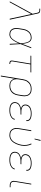

<svg xmlns="http://www.w3.org/2000/svg" viewBox="1800 -2584 999 4640"><g transform="rotate(90 2300.0 -264.5)"><path d="M14 0 314 -552 291 -656Q290 -656 290 -657L291 -658Q287 -669 284 -680.5Q281 -692 274 -701Q267 -710 255 -713Q243 -716 231 -716H190V-735H231Q247 -735 262.5 -731Q278 -727 288.5 -716.5Q299 -706 303.5 -691Q308 -676 311 -661V-660L456 0H433L320 -521L36 0Z M813 8Q785 8 759 1Q733 -6 712.5 -22.5Q692 -39 679.5 -62.5Q667 -86 662 -112.5Q657 -139 658 -167Q659 -195 664 -223L680 -323Q684 -349 692 -375Q700 -401 714 -425Q728 -449 748 -469.5Q768 -490 792 -503.5Q816 -517 842.5 -522.5Q869 -528 895 -528Q922 -528 945 -517.5Q968 -507 983.5 -488Q999 -469 1008.5 -446Q1018 -423 1024.5 -399Q1031 -375 1034.5 -349.5Q1038 -324 1041 -299Q1062 -354 1082.5 -409.5Q1103 -465 1124 -520H1145Q1120 -455 1095.5 -389.5Q1071 -324 1046 -260Q1051 -195 1053.5 -130Q1056 -65 1061 0H1040Q1037 -56 1035 -111.5Q1033 -167 1030 -223Q1019 -198 1007 -173Q995 -148 981.5 -123.5Q968 -99 951 -76Q934 -53 913 -33.5Q892 -14 866 -3Q840 8 813 8ZM814 -11Q842 -11 868.5 -24.5Q895 -38 915.5 -59.5Q936 -81 951.5 -106Q967 -131 980.5 -157Q994 -183 1005.5 -209.5Q1017 -236 1027 -263Q1026 -289 1022.5 -315Q1019 -341 1014.5 -366.5Q1010 -392 1002.5 -416.5Q995 -441 981.5 -462Q968 -483 945 -496Q922 -509 895 -509Q872 -509 847.5 -504Q823 -499 801 -486Q779 -473 761.5 -454Q744 -435 731 -413Q718 -391 711.5 -367.5Q705 -344 701 -320L684 -220Q680 -195 679 -170Q678 -145 682 -121Q686 -97 696.5 -76Q707 -55 724.5 -39.5Q742 -24 765.5 -17.5Q789 -11 814 -11Z M1526 8H1509Q1494 8 1480 3.5Q1466 -1 1456 -11.5Q1446 -22 1444 -37Q1442 -52 1445 -68L1517 -501H1326L1329 -520H1731L1728 -501H1537L1465 -68Q1463 -56 1464.5 -45Q1466 -34 1473 -26Q1480 -18 1491 -14.5Q1502 -11 1513 -11H1527Z M1807 215 1896 -323Q1901 -351 1910 -378Q1919 -405 1935 -429.5Q1951 -454 1973 -473.5Q1995 -493 2021.5 -505.5Q2048 -518 2076 -523Q2104 -528 2131 -528Q2161 -528 2189 -522Q2217 -516 2240 -500.5Q2263 -485 2278 -462Q2293 -439 2300 -412Q2307 -385 2307 -355.5Q2307 -326 2302 -297L2285 -197Q2281 -170 2272 -143Q2263 -116 2247.5 -91.5Q2232 -67 2209.5 -47Q2187 -27 2161.5 -14.5Q2136 -2 2108 3Q2080 8 2053 8Q2022 8 1993 1Q1964 -6 1941 -23.5Q1918 -41 1903.5 -66.5Q1889 -92 1884 -122L1828 215ZM2051 -11Q2076 -11 2101 -15.5Q2126 -20 2150 -31.5Q2174 -43 2194.5 -61.5Q2215 -80 2229.5 -102.5Q2244 -125 2252.5 -150Q2261 -175 2265 -200L2281 -300Q2286 -326 2286.5 -352.5Q2287 -379 2281.5 -403.5Q2276 -428 2262.5 -449Q2249 -470 2228.5 -484Q2208 -498 2183 -503.5Q2158 -509 2131 -509Q2106 -509 2080.5 -504.5Q2055 -500 2031.5 -488.5Q2008 -477 1987.5 -458.5Q1967 -440 1952 -417.5Q1937 -395 1929 -370Q1921 -345 1917 -320L1900 -221Q1896 -195 1895 -168.5Q1894 -142 1900 -117.5Q1906 -93 1919.5 -72Q1933 -51 1953 -36.5Q1973 -22 1998.5 -16.5Q2024 -11 2051 -11Z M2642 8Q2617 8 2592.5 5.5Q2568 3 2546 -4Q2524 -11 2504 -23Q2484 -35 2470 -53.5Q2456 -72 2451.5 -96Q2447 -120 2451 -145Q2454 -162 2460.5 -178.5Q2467 -195 2479 -209Q2491 -223 2506 -233Q2521 -243 2537 -250.5Q2553 -258 2570.5 -263Q2588 -268 2605 -271Q2583 -277 2563 -287Q2543 -297 2528.5 -313.5Q2514 -330 2509.5 -352.5Q2505 -375 2509 -399Q2512 -421 2523.5 -442Q2535 -463 2553 -478.5Q2571 -494 2593 -503.5Q2615 -513 2637 -518.5Q2659 -524 2681 -526Q2703 -528 2725 -528Q2747 -528 2768.5 -526Q2790 -524 2810.5 -519Q2831 -514 2850 -505Q2869 -496 2882.5 -481.5Q2896 -467 2902.5 -447Q2909 -427 2906 -405L2905 -400H2884L2885 -404Q2888 -423 2882 -440.5Q2876 -458 2863 -470.5Q2850 -483 2833.5 -490.5Q2817 -498 2798.5 -502Q2780 -506 2761.5 -507.5Q2743 -509 2724 -509Q2704 -509 2684 -507.5Q2664 -506 2644.5 -501Q2625 -496 2605.5 -488Q2586 -480 2570 -466.5Q2554 -453 2543.5 -434.5Q2533 -416 2529 -396Q2526 -376 2530.5 -357Q2535 -338 2547 -324Q2559 -310 2576 -301.5Q2593 -293 2612 -288Q2631 -283 2650.5 -281.5Q2670 -280 2690 -280H2750L2747 -261H2687Q2666 -261 2644 -259.5Q2622 -258 2600.5 -253Q2579 -248 2557.5 -240Q2536 -232 2517 -218Q2498 -204 2486.5 -184Q2475 -164 2471 -143Q2468 -121 2472.5 -100Q2477 -79 2489.5 -63Q2502 -47 2520 -37Q2538 -27 2558.5 -21Q2579 -15 2601 -13Q2623 -11 2645 -11Q2665 -11 2685.5 -12.5Q2706 -14 2726.5 -18.5Q2747 -23 2767.5 -30.5Q2788 -38 2806 -50.5Q2824 -63 2837 -81.5Q2850 -100 2854 -120H2875Q2871 -97 2857 -76Q2843 -55 2823 -40Q2803 -25 2780.5 -15.5Q2758 -6 2735 -1Q2712 4 2688.5 6Q2665 8 2642 8Z M3250 8Q3220 8 3192 2Q3164 -4 3141.5 -19.5Q3119 -35 3103.5 -58Q3088 -81 3081 -108Q3074 -135 3074.5 -164.5Q3075 -194 3080 -223L3129 -520H3150L3100 -220Q3096 -194 3095 -167.5Q3094 -141 3100 -116.5Q3106 -92 3119.5 -71Q3133 -50 3153 -36Q3173 -22 3198.5 -16.5Q3224 -11 3251 -11Q3281 -11 3312 -22.5Q3343 -34 3368.5 -56.5Q3394 -79 3412 -107Q3430 -135 3443 -165Q3456 -195 3465.5 -225.5Q3475 -256 3480 -287Q3490 -348 3482 -408Q3474 -468 3448 -519L3467 -527Q3494 -473 3502 -410.5Q3510 -348 3500 -284Q3494 -251 3484 -218Q3474 -185 3460 -153.5Q3446 -122 3425.5 -92Q3405 -62 3377.5 -38.5Q3350 -15 3316.5 -3.5Q3283 8 3250 8ZM3330 -600 3363 -744H3386L3348 -600Z M3842 8Q3817 8 3792.5 5.5Q3768 3 3746 -4Q3724 -11 3704 -23Q3684 -35 3670 -53.5Q3656 -72 3651.5 -96Q3647 -120 3651 -145Q3654 -162 3660.5 -178.5Q3667 -195 3679 -209Q3691 -223 3706 -233Q3721 -243 3737 -250.5Q3753 -258 3770.5 -263Q3788 -268 3805 -271Q3783 -277 3763 -287Q3743 -297 3728.5 -313.5Q3714 -330 3709.5 -352.5Q3705 -375 3709 -399Q3712 -421 3723.5 -442Q3735 -463 3753 -478.5Q3771 -494 3793 -503.5Q3815 -513 3837 -518.5Q3859 -524 3881 -526Q3903 -528 3925 -528Q3947 -528 3968.5 -526Q3990 -524 4010.5 -519Q4031 -514 4050 -505Q4069 -496 4082.5 -481.5Q4096 -467 4102.5 -447Q4109 -427 4106 -405L4105 -400H4084L4085 -404Q4088 -423 4082 -440.5Q4076 -458 4063 -470.5Q4050 -483 4033.5 -490.5Q4017 -498 3998.5 -502Q3980 -506 3961.5 -507.5Q3943 -509 3924 -509Q3904 -509 3884 -507.5Q3864 -506 3844.5 -501Q3825 -496 3805.5 -488Q3786 -480 3770 -466.5Q3754 -453 3743.5 -434.5Q3733 -416 3729 -396Q3726 -376 3730.5 -357Q3735 -338 3747 -324Q3759 -310 3776 -301.5Q3793 -293 3812 -288Q3831 -283 3850.5 -281.5Q3870 -280 3890 -280H3950L3947 -261H3887Q3866 -261 3844 -259.5Q3822 -258 3800.5 -253Q3779 -248 3757.5 -240Q3736 -232 3717 -218Q3698 -204 3686.5 -184Q3675 -164 3671 -143Q3668 -121 3672.5 -100Q3677 -79 3689.5 -63Q3702 -47 3720 -37Q3738 -27 3758.5 -21Q3779 -15 3801 -13Q3823 -11 3845 -11Q3865 -11 3885.5 -12.5Q3906 -14 3926.5 -18.5Q3947 -23 3967.5 -30.5Q3988 -38 4006 -50.5Q4024 -63 4037 -81.5Q4050 -100 4054 -120H4075Q4071 -97 4057 -76Q4043 -55 4023 -40Q4003 -25 3980.5 -15.5Q3958 -6 3935 -1Q3912 4 3888.5 6Q3865 8 3842 8Z M4506 0H4461Q4444 0 4427.5 -3Q4411 -6 4396.5 -13.5Q4382 -21 4372 -33.5Q4362 -46 4356.5 -61.5Q4351 -77 4351.5 -94Q4352 -111 4355 -128L4420 -520H4440L4374 -125Q4371 -104 4373.5 -83Q4376 -62 4388.5 -47Q4401 -32 4420.5 -25.5Q4440 -19 4461 -19H4505Z"/></g></svg>

Font: Iosevka Aile Thin Oblique
Style: Regular
Weight: 100
Italic angle: -9°
Designer: Belleve Invis
Foundry: Belleve Invis
Version: Version 31.1.0; ttfautohint (v1.8.4)